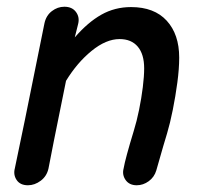

<svg xmlns="http://www.w3.org/2000/svg" viewBox="-20 -550 598 570"><path d="M63 0Q83 0 101 -13.5Q119 -27 124 -50L140 -132L176 -310Q209 -364 252 -399Q295 -434 335 -434Q370 -434 389 -411.5Q408 -389 408 -347Q408 -324 404 -291.5Q400 -259 393 -224.5Q386 -190 377 -161Q352 -79 347 -50Q342 -31 353 -15.5Q364 0 386 0Q405 0 421.5 -12Q438 -24 444 -44Q469 -132 476 -154Q485 -184 493 -224Q501 -264 506.5 -305Q512 -346 512 -379Q512 -448 475 -488.5Q438 -529 369 -529Q321 -529 281 -506.5Q241 -484 202 -439L212 -479Q217 -499 205.5 -514.5Q194 -530 171 -530Q151 -530 134 -517Q117 -504 112 -481Q41 -128 24 -50Q19 -31 29.5 -15.5Q40 0 63 0Z"/></svg>

Font: Balsamiq Sans
Style: Italic
Weight: 400
Italic angle: -12°
Designer: Michael Angeles
Foundry: Balsamiq SRL
Version: Version 1.020; ttfautohint (v1.8.4.7-5d5b);gftools[0.9.26]